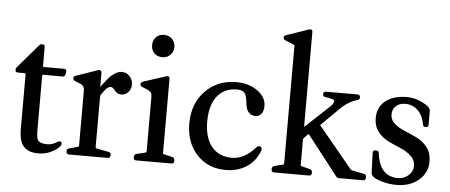

<svg xmlns="http://www.w3.org/2000/svg" viewBox="-54 -968 2594 1107"><g transform="rotate(5 1243.0 -415.0)"><path d="M198 9Q148 9 120 -16Q87 -45 87 -123V-440Q87 -445 82 -445H43Q27 -445 27 -458V-459Q27 -466 32 -474L151 -613Q157 -620 168 -620H169Q183 -620 183 -604V-495Q183 -490 188 -490H305Q321 -490 319 -473L316 -458Q314 -445 300 -445H188Q183 -445 183 -440V-135Q183 -84 190 -69Q203 -48 245 -48Q275 -48 303 -66Q314 -73 321.5 -70Q329 -67 329 -57Q329 -51 324 -45Q310 -26 275.5 -8.5Q241 9 198 9Z M640 -501Q666 -501 684.5 -481Q703 -461 703 -433Q703 -407 686.5 -389Q670 -371 646 -371Q623 -371 607 -392Q595 -409 583 -409Q567 -409 551 -389Q528 -360 527 -354Q526 -350 526 -343V-58Q526 -50 531 -49L603 -35Q616 -33 616 -17Q616 0 601 0H376Q361 0 361 -17Q361 -33 374 -35L425 -49Q430 -49 430 -58V-377Q430 -402 407 -412L373 -426Q363 -431 363 -441Q363 -450 374 -455L506 -501Q522 -501 522 -486V-408L521 -404L525 -408Q527 -410 540.5 -428Q554 -446 566.5 -460.5Q579 -475 599.5 -488Q620 -501 640 -501Z M799 -670Q799 -698 816.5 -716.5Q834 -735 863 -735Q892 -735 910 -716.5Q928 -698 928 -670Q928 -643 910 -624.5Q892 -606 863 -606Q834 -606 816.5 -624.5Q799 -643 799 -670ZM765 0Q750 0 750 -17V-18Q750 -33 763 -37L816 -50Q821 -50 821 -58V-377Q821 -400 797 -411L763 -425Q752 -430 752 -440Q752 -450 763 -455L895 -498Q916 -504 916 -485V-58Q916 -50 920 -50L973 -37Q985 -32 985 -18V-17Q985 0 970 0Z M1283 10Q1181 10 1116.5 -59.5Q1052 -129 1052 -239Q1052 -354 1122.5 -427Q1193 -500 1303 -500Q1374 -500 1424.5 -464Q1475 -428 1475 -377Q1475 -349 1462.5 -332Q1450 -315 1429 -315Q1377 -315 1370 -382Q1366 -427 1353.5 -442.5Q1341 -458 1310 -458Q1236 -458 1195 -406Q1154 -354 1154 -259Q1154 -166 1196 -114.5Q1238 -63 1314 -63Q1385 -63 1447 -133L1452 -138Q1463 -147 1472 -142Q1483 -136 1480 -122L1479 -119Q1457 -58 1405.5 -24Q1354 10 1283 10Z M2081 -37Q2094 -35 2094 -18V-17Q2094 0 2079 0H1938Q1927 0 1922 -9L1746 -235Q1743 -239 1738 -235L1717 -212Q1713 -209 1713 -204V-58Q1713 -50 1717 -50L1769 -37Q1781 -32 1781 -18V-17Q1781 0 1766 0H1563Q1548 0 1548 -17V-18Q1548 -33 1561 -37L1612 -50Q1617 -50 1617 -58V-738Q1617 -742 1612 -744L1561 -765Q1551 -770 1551 -780Q1551 -789 1562 -794L1690 -838Q1696 -840 1703 -840Q1713 -840 1713 -825V-282Q1713 -276 1717 -280L1855 -409Q1873 -426 1873 -441Q1873 -452 1820 -459Q1806 -460 1806 -474V-475Q1806 -490 1821 -490H2004Q2019 -490 2019 -475V-474Q2019 -460 2006 -458Q1950 -442 1904 -394L1808 -299Q1803 -296 1807 -292L2002 -56Q2004 -53 2011 -51Z M2272 10Q2222 10 2173 -6.5Q2124 -23 2124 -49L2120 -163Q2120 -178 2135 -178H2139Q2153 -178 2155 -165Q2171 -30 2277 -30Q2313 -30 2338.5 -53Q2364 -76 2364 -108Q2364 -141 2339 -164.5Q2314 -188 2278 -203Q2242 -218 2206 -235.5Q2170 -253 2145 -285Q2120 -317 2120 -363Q2120 -427 2165.5 -463.5Q2211 -500 2291 -500Q2335 -500 2381 -477Q2427 -454 2427 -432V-352Q2427 -337 2412 -337H2411Q2397 -337 2395 -350Q2387 -400 2357 -430Q2327 -460 2284 -460Q2249 -460 2229 -441.5Q2209 -423 2209 -392Q2209 -361 2234 -339.5Q2259 -318 2294.5 -303.5Q2330 -289 2365.5 -272Q2401 -255 2426 -222Q2451 -189 2451 -141Q2451 -75 2400.5 -32.5Q2350 10 2272 10Z"/></g></svg>

Font: Caslon OS
Style: Regular
Weight: 400
Designer: Alfredo Marco Pradil
Foundry: Hanken Design Co.
Version: Version 1.000;PS 001.000;hotconv 1.0.88;makeotf.lib2.5.64775